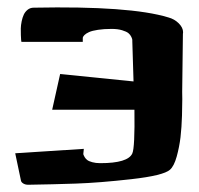

<svg xmlns="http://www.w3.org/2000/svg" viewBox="-20 -510 549 530"><path d="M208.5 -394.5H39.1Q38.6 -396.5 38.3 -399.9Q38.1 -403.3 37.6 -413.1Q37.1 -422.9 37.4 -431.6Q37.6 -440.4 39.8 -451.2Q42 -461.9 45.7 -469.7Q49.3 -477.5 56.4 -483.2Q63.5 -488.8 73.2 -488.8Q339.4 -494.1 444.8 -461.9Q461.4 -457.5 473.4 -445.6Q485.4 -433.6 485.4 -420.9Q485.4 -419.9 485.1 -418.5Q484.9 -417 484.9 -416L482.9 -255.9Q482.9 -248.5 483.2 -236.3Q483.4 -224.1 482.4 -191.2Q481.4 -158.2 478.3 -131.3Q475.1 -104.5 467.8 -77.9Q460.4 -51.3 449.2 -41.5Q431.2 -25.4 342.5 -15.4Q253.9 -5.4 189 -3.2Q124 -1 58.1 0H57.6Q49.8 0 43.9 -3.7Q38.1 -7.3 37.6 -12.7L22 -86.9L211.4 -99.1L210 -85.4Q210 -84.5 210.4 -82.8Q210.9 -81.1 213.6 -76.4Q216.3 -71.8 220.7 -68.4Q225.1 -64.9 234.6 -62.3Q244.1 -59.6 256.8 -59.6Q333 -59.6 345.2 -86.4Q352.5 -102.1 351.1 -207H124L146 -305.7L348.6 -285.2L345.2 -396.5Q345.2 -397.9 345.2 -400.1Q345.2 -402.3 342.5 -408.2Q339.8 -414.1 334.5 -418.5Q329.1 -422.9 317.1 -426.5Q305.2 -430.2 288.1 -430.2Q266.6 -430.2 250.5 -427.7Q234.4 -425.3 225.8 -421.4Q217.3 -417.5 213.1 -413.3Q209 -409.2 208.5 -405.3Z"/></svg>

Font: Some Time Later
Style: Regular
Weight: 400
Version: Version 003.300